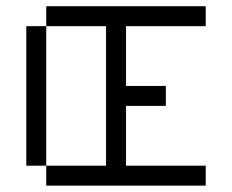

<svg xmlns="http://www.w3.org/2000/svg" viewBox="-20 -582 728 602"><path d="M62.5 -500H125V-62.5H62.5ZM125 -562.5H625V-500H375V-312.5H500V-250H375V-62.5H625V0H125V-62.5H312.5V-500H125Z"/></svg>

Font: Pixel Operator
Style: Regular
Weight: 400
Designer: Jayvee Enaguas (HarvettFox96)
Version: 2016.04.25